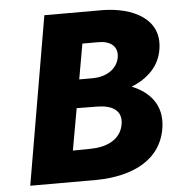

<svg xmlns="http://www.w3.org/2000/svg" viewBox="-51 -748 746 797"><g transform="rotate(-5 322.0 -350.0)"><path d="M611 -196C623 -287 571 -344 498 -373C566 -400 617 -448 627 -521C645 -644 531 -698 407 -700H163L43 0H319C467 -2 592 -57 611 -196ZM310 -569H380C429 -568 459 -543 451 -498C442 -450 396 -423 343 -422H284ZM351 -303C408 -302 453 -280 443 -221C432 -157 372 -132 309 -131L232 -130L263 -304Z"/></g></svg>

Font: Jost*
Style: Bold Italic
Weight: 700
Italic angle: -10°
Version: Version 3.7